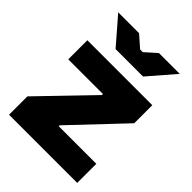

<svg xmlns="http://www.w3.org/2000/svg" viewBox="-209 -822 924 924"><g transform="rotate(45 253.5 -360.0)"><path d="M160 -586H347L463 -720H321L263 -668H245L186 -720H44ZM21 0H485V-130H229V-136L476 -397V-520H34V-390H270V-383L21 -125Z"/></g></svg>

Font: Fixel Display ExtraBold
Style: Regular
Weight: 800
Designer: AlfaBravo + MacPaw
Foundry: Kyrylo Tkachov, Marchela Mozhyna, Serhii Makarenko, Maria Weinstein, Zakhar Kryvoshyya
Version: Version 1.211